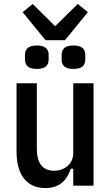

<svg xmlns="http://www.w3.org/2000/svg" viewBox="-20 -943 565 975"><path d="M352 -86H339Q308 12 210 12Q141 12 102.5 -35.5Q64 -83 64 -175V-520H167V-189Q167 -76 255 -76Q295 -76 323.5 -100.5Q352 -125 352 -169V-520H455V0H352ZM211 -739 95 -881 146 -923 260 -810 375 -923 426 -881 310 -739ZM167 -593Q135 -593 121 -605.5Q107 -618 107 -640V-665Q107 -687 121 -699.5Q135 -712 167 -712Q199 -712 213 -699.5Q227 -687 227 -665V-640Q227 -618 213 -605.5Q199 -593 167 -593ZM353 -593Q321 -593 307 -605.5Q293 -618 293 -640V-665Q293 -687 307 -699.5Q321 -712 353 -712Q385 -712 399 -699.5Q413 -687 413 -665V-640Q413 -618 399 -605.5Q385 -593 353 -593Z"/></svg>

Font: IBM Plex Sans Condensed Medium
Style: Regular
Weight: 500
Width: 3
Designer: Mike Abbink, Paul van der Laan, Pieter van Rosmalen
Foundry: Bold Monday
Version: Version 1.3